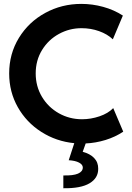

<svg xmlns="http://www.w3.org/2000/svg" viewBox="-20 -748 695 1011"><path d="M416 133.8Q416 118.7 396.2 108.2Q376.5 97.7 341.8 95.7L371.1 5.9Q275.9 -3.4 197.5 -53.5Q119.1 -103.5 73.7 -183.8Q28.3 -264.2 28.3 -361.3Q28.3 -464.8 79.6 -548.6Q130.9 -632.3 218 -679.9Q305.2 -727.5 408.2 -727.5Q466.3 -727.5 523.2 -711.9Q580.1 -696.3 627 -666L574.2 -541Q545.4 -568.4 501.7 -584Q458 -599.6 409.2 -599.6Q345.7 -599.6 290.3 -569.3Q234.9 -539.1 201.4 -484.6Q168 -430.2 168 -361.3Q168 -293.5 200.9 -238.3Q233.9 -183.1 289.8 -151.6Q345.7 -120.1 412.1 -120.1Q458.5 -120.1 503.9 -135.5Q549.3 -150.9 576.2 -178.7L628.9 -54.7Q587.4 -26.9 535.9 -11Q484.4 4.9 431.2 7.3L415.5 51.3Q454.1 61.5 475.8 84.2Q497.6 106.9 497.1 140.6Q497.6 189.5 451.7 217Q405.8 244.6 313.5 243.2V175.8Q365.2 177.2 390.6 166.3Q416 155.3 416 133.8Z"/></svg>

Font: Reddit Sans Strawberry
Style: Bold
Weight: 700
Designer: Stephen Hutchings
Foundry: Reddit
Version: Version 1.013